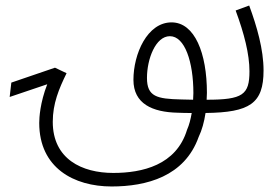

<svg xmlns="http://www.w3.org/2000/svg" viewBox="-20 -403 989 695"><path d="M623 5C641 6 658 6 674 6C670 29 665 49 657 67C618 195 495 223 390 223C277 223 171 173 171 38C171 -28 193 -81 221 -138L179 -158L21 -104L15 -52L151 -98C125 -31 122 23 122 42C122 205 248 272 384 272C510 272 648 236 699 93C711 68 719 39 724 6C884 4 934 -28 934 -148C934 -224 910 -307 882 -383L833 -365C864 -281 883 -207 883 -145C883 -60 859 -42 728 -42C728 -50 729 -58 729 -67C729 -210 685 -322 601 -322C513 -322 463 -208 463 -114C463 -27 532 3 623 5ZM636 -43C548 -45 512 -53 512 -121C512 -189 543 -272 595 -272C649 -272 680 -179 680 -66C680 -58 679 -50 679 -42C665 -42 651 -43 636 -43Z"/></svg>

Font: Noto Sans Arabic UI XCn Lt
Style: Regular
Weight: 300
Width: 2
Designer: Monotype Design Team, Nadine Chahine and Nizar Qandah
Foundry: Monotype Imaging Inc.
Version: Version 2.010